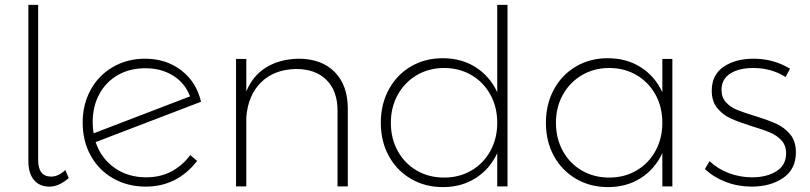

<svg xmlns="http://www.w3.org/2000/svg" viewBox="-20 -762 3311 785"><path d="M189 -40Q219 -40 247 -67L261 -34Q221 1 182 1Q142 1 119 -26Q96 -53 96 -104V-742H136V-108Q136 -40 189 -40Z M758 -128 786 -104Q704 1 576 1Q502 1 443 -32.5Q384 -66 351 -125.5Q318 -185 318 -261Q318 -335 350.5 -394.5Q383 -454 441.5 -488Q500 -522 573 -522Q659 -522 721 -474.5Q783 -427 802 -346L371 -181Q393 -115 448 -76Q503 -37 578 -37Q689 -37 758 -128ZM359 -262Q359 -236 363 -217L757 -368Q736 -423 687.5 -453Q639 -483 574 -483Q511 -483 462.5 -455.5Q414 -428 386.5 -378Q359 -328 359 -262Z M1402 -318V0H1360V-310Q1360 -390 1315 -435Q1270 -480 1190 -480Q1101 -478 1047.5 -425.5Q994 -373 987 -282V0H945V-521H987V-388Q1013 -452 1067.5 -486Q1122 -520 1200 -522Q1295 -522 1348.5 -467.5Q1402 -413 1402 -318Z M2055 -742V0H2013V-136Q1983 -71 1925 -34Q1867 3 1791 3Q1718 3 1660 -31Q1602 -65 1569.5 -124.5Q1537 -184 1537 -260Q1537 -336 1569.5 -396Q1602 -456 1659.5 -490Q1717 -524 1790 -524Q1867 -524 1925 -487Q1983 -450 2013 -385V-742ZM2013 -260Q2013 -324 1985 -375Q1957 -426 1907.5 -455Q1858 -484 1796 -484Q1734 -484 1684.5 -455Q1635 -426 1606.5 -375Q1578 -324 1578 -260Q1578 -196 1606 -145Q1634 -94 1683.5 -65Q1733 -36 1796 -36Q1858 -36 1907.5 -65Q1957 -94 1985 -145Q2013 -196 2013 -260Z M2729 -521V0H2688V-136Q2658 -71 2600 -34Q2542 3 2466 3Q2393 3 2335 -31Q2277 -65 2244.5 -124.5Q2212 -184 2212 -260Q2212 -336 2244.5 -396Q2277 -456 2334.5 -490Q2392 -524 2465 -524Q2542 -524 2600 -487Q2658 -450 2688 -385V-521ZM2688 -260Q2688 -324 2660 -375Q2632 -426 2582.5 -455Q2533 -484 2471 -484Q2409 -484 2359.5 -455Q2310 -426 2281.5 -375Q2253 -324 2253 -260Q2253 -196 2281 -145Q2309 -94 2358.5 -65Q2408 -36 2471 -36Q2533 -36 2582.5 -65Q2632 -94 2660 -145Q2688 -196 2688 -260Z M3060 -484Q3002 -484 2966 -461.5Q2930 -439 2930 -394Q2930 -364 2948 -344Q2966 -324 2993 -313Q3020 -302 3066 -288Q3121 -271 3154 -256Q3187 -241 3210.5 -213Q3234 -185 3234 -139Q3234 -70 3182 -34.5Q3130 1 3053 1Q2998 1 2948 -18Q2898 -37 2862 -71L2881 -103Q2915 -71 2960.5 -54Q3006 -37 3055 -37Q3115 -37 3154.5 -62Q3194 -87 3194 -135Q3194 -167 3175.5 -187.5Q3157 -208 3129 -220Q3101 -232 3054 -246Q3000 -263 2968 -277.5Q2936 -292 2913 -319.5Q2890 -347 2890 -391Q2890 -456 2938.5 -489Q2987 -522 3061 -522Q3143 -522 3210 -481L3192 -447Q3134 -484 3060 -484Z"/></svg>

Font: TypoPRO Montserrat Alternates
Style: Regular
Weight: 275
Designer: Julieta Ulanovsky
Foundry: Julieta Ulanovsky
Version: Version 6.001